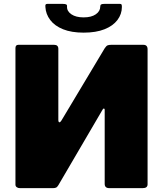

<svg xmlns="http://www.w3.org/2000/svg" viewBox="-20 -974 844 994"><path d="M260 -742Q282 -742 282 -721V-354Q282 -342 287 -341Q292 -340 298 -350L522 -724Q530 -736 536.5 -739Q543 -742 556 -742H722Q744 -742 744 -719V-20Q744 0 719 0H546Q522 0 522 -22V-406Q522 -411 518.5 -412Q515 -413 512 -408L282 -15Q276 -5 269.5 -2.5Q263 0 255 0H83Q73 0 66.5 -5Q60 -10 60 -18V-725Q60 -742 75 -742ZM413 -805Q350 -805 306.5 -822.5Q263 -840 240 -870.5Q217 -901 215 -938Q214 -948 216.5 -951Q219 -954 226 -954H303Q318 -954 323 -951Q328 -948 327 -940Q326 -916 349.5 -900Q373 -884 413 -884ZM413 -805V-884Q453 -884 476 -900Q499 -916 499 -940Q499 -948 503.5 -951Q508 -954 523 -954H600Q607 -954 609 -951Q611 -948 611 -938Q611 -901 588 -870.5Q565 -840 521 -822.5Q477 -805 413 -805Z"/></svg>

Font: Libre Franklin Black
Style: Regular
Weight: 900
Designer: Pablo Impallari, Rodrigo Fuenzalida, Nhung Nguyen
Foundry: Impallari Type
Version: Version 3.000